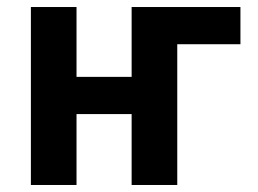

<svg xmlns="http://www.w3.org/2000/svg" viewBox="-20 -527 735 547"><path d="M68 0H198V-202H355V0H485V-401H665V-507H355V-308H198V-507H68Z"/></svg>

Font: Finlandica SemiBold
Style: Regular
Weight: 600
Designer: Niklas Ekholm, Juho Hiilivirta, Jaakko Suomalainen
Foundry: Helsinki Type Studio
Version: Version 2.000;Glyphs 3.2 (3202)